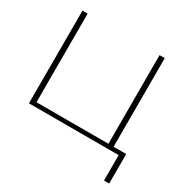

<svg xmlns="http://www.w3.org/2000/svg" viewBox="-148 -630 877 897"><g transform="rotate(30 291.0 -181.5)"><path d="M45 -500V0H529V137H557V-22H489V-500H461V-22H73V-500Z"/></g></svg>

Font: LT Wave Thin
Style: Regular
Weight: 100
Designer: Daniel Lyons
Version: Version 2.5 (Glyphs App)